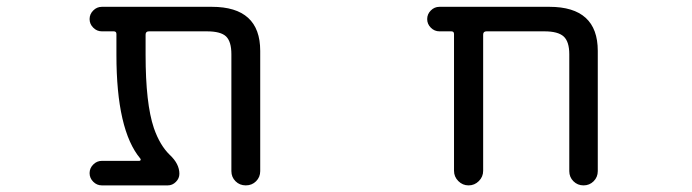

<svg xmlns="http://www.w3.org/2000/svg" viewBox="-20 -567 2040 566"><path d="M747.1 -62.5Q747.1 -44.9 734.9 -32.7Q722.7 -20.5 704.6 -20.5Q686.5 -20.5 674.3 -32.7Q662.1 -44.9 662.1 -62.5V-407.2Q662.1 -444.3 646.5 -459.5Q630.9 -474.6 589.8 -474.6H418.9Q409.2 -474.6 409.2 -464.8V-405.3Q409.2 -261.7 433.6 -189.5Q451.2 -138.7 480.5 -110.4Q508.8 -84 508.8 -54.7Q508.8 -41 498.5 -30.8Q488.3 -20.5 474.6 -20.5H280.3Q265.6 -20.5 254.9 -31.2Q244.1 -42 244.1 -56.6Q244.1 -71.3 254.9 -82Q265.6 -92.8 280.3 -92.8H390.6Q393.6 -92.8 394.5 -95.2Q395.5 -97.7 393.6 -99.6Q323.2 -183.6 323.2 -405.3V-466.8Q323.2 -474.6 315.4 -474.6H280.3Q265.6 -474.6 254.9 -485.4Q244.1 -496.1 244.1 -510.7Q244.1 -525.4 254.9 -536.1Q265.6 -546.9 280.3 -546.9H604.5Q747.1 -546.9 747.1 -417Z M1658.2 -407.2Q1658.2 -444.3 1641.6 -459.5Q1625 -474.6 1585 -474.6H1414.1Q1404.3 -474.6 1404.3 -464.8V-63.5Q1404.3 -45.9 1391.6 -33.2Q1378.9 -20.5 1361.3 -20.5Q1343.8 -20.5 1331.1 -33.2Q1318.4 -45.9 1318.4 -63.5V-466.8Q1318.4 -474.6 1310.5 -474.6H1275.4Q1260.7 -474.6 1250 -485.4Q1239.3 -496.1 1239.3 -510.7Q1239.3 -525.4 1250 -536.1Q1260.7 -546.9 1275.4 -546.9H1599.6Q1742.2 -546.9 1742.2 -417V-62.5Q1742.2 -44.9 1730 -32.7Q1717.8 -20.5 1700.2 -20.5Q1682.6 -20.5 1670.4 -32.7Q1658.2 -44.9 1658.2 -62.5Z"/></svg>

Font: Rounded-X Mgen+ 1mn regular
Style: Regular
Weight: 400
Designer: [Source Han Sans]
Ryoko NISHIZUKA  (kana & ideographs); Paul D. Hunt (Latin, Greek & Cyrillic); Wenlong ZHANG  (bopomofo
Version: Version 1.059.20150602